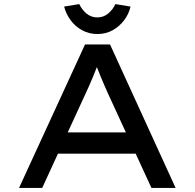

<svg xmlns="http://www.w3.org/2000/svg" viewBox="-20 -917 950 937"><path d="M73 0 395 -700H517L837 0H719L505 -465Q498 -481 489 -501.5Q480 -522 471 -544Q462 -566 453.5 -588Q445 -610 439 -630L468 -631Q460 -609 451.5 -586.5Q443 -564 434 -542.5Q425 -521 416 -500.5Q407 -480 398 -461L186 0ZM214 -167 256 -271H644L669 -167ZM455 -751Q414 -751 380.5 -769.5Q347 -788 324.5 -818.5Q302 -849 293 -885L367 -897Q378 -872 401 -852Q424 -832 455 -832Q486 -832 509 -852Q532 -872 543 -897L617 -885Q609 -849 586 -818.5Q563 -788 530 -769.5Q497 -751 455 -751Z"/></svg>

Font: Lexend Peta
Style: Regular
Weight: 400
Designer: Bonnie Shaver-Troup, Thomas Jockin
Foundry: Lexend
Version: Version 1.007